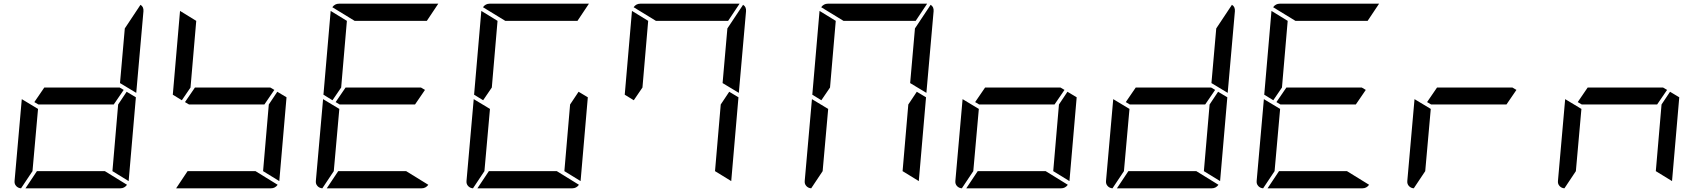

<svg xmlns="http://www.w3.org/2000/svg" viewBox="-20 -1020 9216 1040"><path d="M650 -533 596 -454H188L166 -467L220 -546H628ZM666 -523 716 -493 677 -41V-39L589 -93L620 -454ZM548 -93 668 -19Q654 0 632 0H118L180 -93ZM94 0Q78 -1 67.5 -12.5Q57 -24 59 -41L98 -483L186 -430L156 -93ZM741 -994Q759 -983 757 -959L718 -517L630 -570L656 -866Z M965 -477 916 -507 955 -959V-961L1043 -907L1012 -546ZM1466 -533 1412 -454H1004L982 -467L1036 -546H1444ZM1482 -523 1532 -493 1493 -41V-39L1405 -93L1436 -454ZM1364 -93 1484 -19Q1470 0 1448 0H934L996 -93Z M1781 -477 1732 -507 1771 -959V-961L1859 -907L1828 -546ZM2282 -533 2228 -454H1820L1798 -467L1852 -546H2260ZM2180 -93 2300 -19Q2286 0 2264 0H1750L1812 -93ZM1726 0Q1710 -1 1699.5 -12.5Q1689 -24 1691 -41L1730 -483L1818 -430L1788 -93ZM1901 -907 1780 -981Q1794 -1000 1816 -1000H2352H2354L2292 -907Z M2597 -477 2548 -507 2587 -959V-961L2675 -907L2644 -546ZM3114 -523 3164 -493 3125 -41V-39L3037 -93L3068 -454ZM2996 -93 3116 -19Q3102 0 3080 0H2566L2628 -93ZM2542 0Q2526 -1 2515.5 -12.5Q2505 -24 2507 -41L2546 -483L2634 -430L2604 -93ZM2717 -907 2596 -981Q2610 -1000 2632 -1000H3168H3170L3108 -907Z M3413 -477 3364 -507 3403 -959V-961L3491 -907L3460 -546ZM3930 -523 3980 -493 3941 -41V-39L3853 -93L3884 -454ZM4005 -994Q4023 -983 4021 -959L3982 -517L3894 -570L3920 -866ZM3533 -907 3412 -981Q3426 -1000 3448 -1000H3984H3986L3924 -907Z M4429 -477 4380 -507 4419 -959V-961L4507 -907L4476 -546ZM4946 -523 4996 -493 4957 -41V-39L4869 -93L4900 -454ZM4374 0Q4358 -1 4347.5 -12.5Q4337 -24 4339 -41L4378 -483L4466 -430L4436 -93ZM5021 -994Q5039 -983 5037 -959L4998 -517L4910 -570L4936 -866ZM4549 -907 4428 -981Q4442 -1000 4464 -1000H5000H5002L4940 -907Z M5746 -533 5692 -454H5284L5262 -467L5316 -546H5724ZM5762 -523 5812 -493 5773 -41V-39L5685 -93L5716 -454ZM5644 -93 5764 -19Q5750 0 5728 0H5214L5276 -93ZM5190 0Q5174 -1 5163.5 -12.5Q5153 -24 5155 -41L5194 -483L5282 -430L5252 -93Z M6562 -533 6508 -454H6100L6078 -467L6132 -546H6540ZM6578 -523 6628 -493 6589 -41V-39L6501 -93L6532 -454ZM6460 -93 6580 -19Q6566 0 6544 0H6030L6092 -93ZM6006 0Q5990 -1 5979.5 -12.5Q5969 -24 5971 -41L6010 -483L6098 -430L6068 -93ZM6653 -994Q6671 -983 6669 -959L6630 -517L6542 -570L6568 -866Z M6877 -477 6828 -507 6867 -959V-961L6955 -907L6924 -546ZM7378 -533 7324 -454H6916L6894 -467L6948 -546H7356ZM7276 -93 7396 -19Q7382 0 7360 0H6846L6908 -93ZM6822 0Q6806 -1 6795.5 -12.5Q6785 -24 6787 -41L6826 -483L6914 -430L6884 -93ZM6997 -907 6876 -981Q6890 -1000 6912 -1000H7448H7450L7388 -907Z M8194 -533 8140 -454H7732L7710 -467L7764 -546H8172ZM7638 0Q7622 -1 7611.5 -12.5Q7601 -24 7603 -41L7642 -483L7730 -430L7700 -93Z M9010 -533 8956 -454H8548L8526 -467L8580 -546H8988ZM9026 -523 9076 -493 9037 -41V-39L8949 -93L8980 -454ZM8454 0Q8438 -1 8427.5 -12.5Q8417 -24 8419 -41L8458 -483L8546 -430L8516 -93Z"/></svg>

Font: DSEG7 Modern
Style: Italic
Weight: 400
Italic angle: -5°
Designer: Keshikan(Twitter:@keshinomi_88pro)
Version: Version 0.46